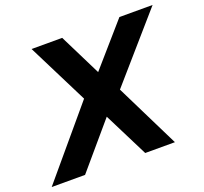

<svg xmlns="http://www.w3.org/2000/svg" viewBox="-153 -842 1047 984"><g transform="rotate(-20 370.5 -350.0)"><path d="M478 0 339 -277 318 -291 113 -700H280L420 -418L443 -399L640 0ZM-32 0 289 -381 369 -257 150 0ZM453 -333 380 -457 592 -700H773Z"/></g></svg>

Font: REM SemiBold
Style: Italic
Weight: 600
Italic angle: -11°
Designer: Octavio Pardo
Foundry: Ashler Design
Version: Version 1.005;gftools[0.9.28]